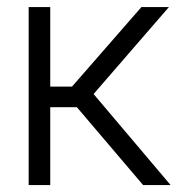

<svg xmlns="http://www.w3.org/2000/svg" viewBox="-20 -536 514 556"><path d="M63 0V-515.6H125.5V-285.2H188.5L389.6 -515.6H469.2L251 -263.7L474.1 0H394.5L202.6 -225.6H125.5V0Z"/></svg>

Font: Inter Display Light
Style: Regular
Weight: 300
Designer: Rasmus Andersson
Foundry: rsms
Version: Version 4.000;git-a52131595